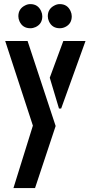

<svg xmlns="http://www.w3.org/2000/svg" viewBox="-20 -745 448 955"><path d="M71.3 -664.1Q71.3 -701.2 104.5 -717.8Q117.2 -724.6 130.9 -724.6Q168.9 -724.6 184.6 -689.5Q190.4 -676.8 190.4 -664.1Q190.4 -626 157.2 -610.4Q144.5 -604.5 130.9 -604.5Q92.8 -604.5 77.1 -638.7Q71.3 -651.4 71.3 -664.1ZM217.8 -664.1Q217.8 -701.2 251 -717.8Q263.7 -724.6 277.3 -724.6Q315.4 -724.6 331.1 -689.5Q336.9 -676.8 336.9 -664.1Q336.9 -626 303.7 -610.4Q291 -604.5 277.3 -604.5Q239.3 -604.5 223.6 -638.7Q217.8 -651.4 217.8 -664.1ZM5.9 -541H117.2L256.8 -118.2L154.3 190.4H46.9L143.6 -120.1ZM227.5 -358.4 294.9 -541H405.3L284.2 -205.1H273.4Z"/></svg>

Font: Post No Bills Colombo
Style: Bold
Weight: 700
Designer: Kosala Senevirathne, Siva Puranthara, Lasantha Premarathna, Tharique Azeez
Foundry: Mooniak
Version: Version 1.220 ; ttfautohint (v1.6)